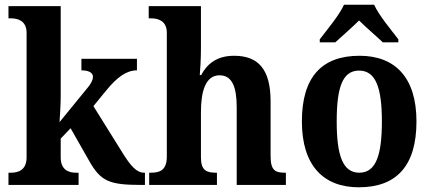

<svg xmlns="http://www.w3.org/2000/svg" viewBox="-20 -786 1833 816"><path d="M16 0H314V-52H303C277 -52 238 -60 238 -117V-197L280 -241L358 -104C408 -15 444 0 582 0H596V-52H592C561 -52 535 -81 501 -136L377 -335L431 -401C479 -460 519 -487 562 -487V-536H326V-487C357 -487 375 -477 375 -460C375 -450 371 -435 349 -409L233 -267C234 -278 238 -342 238 -377V-760H16V-708H27C52 -708 93 -700 93 -647V-117C93 -60 53 -52 27 -52H16Z M614 0H902V-52H899C858 -52 834 -61 834 -117V-310C834 -394 852 -466 913 -466C966 -466 986 -417 986 -331V0H1195V-52H1192C1150 -52 1130 -61 1130 -123V-355C1130 -490 1079 -549 975 -549C899 -549 859 -512 835 -467H829C831 -487 834 -536 834 -581V-760H612V-708H623C648 -708 689 -700 689 -647V-121C689 -61 658 -52 620 -52H614Z M1339 -619V-606H1405C1431 -630 1477 -670 1506 -699C1534 -671 1583 -629 1607 -606H1673V-619C1644 -657 1590 -721 1570 -766H1442C1422 -721 1368 -657 1339 -619ZM1505 10C1666 10 1750 -82 1750 -270C1750 -458 1658 -549 1508 -549C1347 -549 1263 -458 1263 -270C1263 -82 1355 10 1505 10ZM1507 -52C1436 -52 1411 -127 1411 -270C1411 -413 1435 -486 1506 -486C1577 -486 1603 -413 1603 -270C1603 -127 1578 -52 1507 -52Z"/></svg>

Font: Noto Serif SemiCondensed
Style: Bold
Weight: 700
Width: 4
Designer: Monotype Design Team
Foundry: Monotype Imaging Inc.
Version: Version 2.015